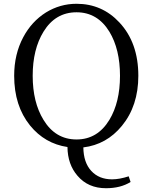

<svg xmlns="http://www.w3.org/2000/svg" viewBox="-20 -766 809 1016"><path d="M541 230Q446 230 390 164Q338 104 337 12Q217 -6 139 -102Q55 -206 55 -365Q55 -479 103 -569Q147 -652 223 -700Q298 -746 385 -746Q520 -746 612 -647Q712 -540 712 -365Q712 -206 625 -100Q544 -1 421 14Q422 94 463 138.5Q504 183 573 183Q612 183 661 167L671 197Q618 230 541 230ZM385 -28Q496 -28 559 -132Q615 -225 615 -365Q615 -505 559 -598Q496 -701 385 -701Q273 -701 210 -598Q153 -505 153 -365Q153 -225 210 -132Q273 -28 385 -28Z"/></svg>

Font: GenRyuMin TW R
Style: Regular
Weight: 400
Version: Version 1.501;PS 1;hotconv 16.6.51;makeotf.lib2.5.65220